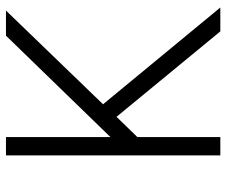

<svg xmlns="http://www.w3.org/2000/svg" viewBox="-76 -664 740 627"><g transform="rotate(-90 293.5 -350.0)"><path d="M100 0H160V-271L226 -339L505 0H583L267 -383L573 -700H491L160 -359V-700H100Z"/></g></svg>

Font: Unageo
Style: Light
Weight: 300
Designer: Richard Sepsi
Foundry: Richard Sepsi
Version: Version 2.000